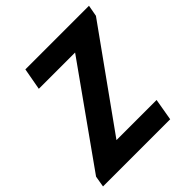

<svg xmlns="http://www.w3.org/2000/svg" viewBox="-208 -823 958 958"><g transform="rotate(-45 271.0 -343.5)"><path d="M-23 0 -13 -59 351 -571H95L116 -687H565L554 -627L188 -116H471L451 0Z"/></g></svg>

Font: Archivo Condensed
Style: Bold Italic
Weight: 700
Width: 3
Italic angle: -10°
Designer: Hector Gatti
Foundry: Omnibus-Type
Version: Version 2.001